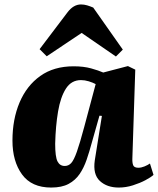

<svg xmlns="http://www.w3.org/2000/svg" viewBox="-20 -829 710 863"><path d="M575 -119Q574 -98 578.5 -86.5Q583 -75 602 -75Q615 -75 629.5 -81Q644 -87 654 -94L670 -43Q658 -32 633.5 -19Q609 -6 577.5 4Q546 14 514 14Q461 14 429 -15.5Q397 -45 406 -108L438 -308L427 -309L393 -189Q382 -148 369.5 -111.5Q357 -75 338 -47Q319 -19 288.5 -2.5Q258 14 210 14Q122 14 79 -45Q36 -104 36 -197Q36 -293 68 -368.5Q100 -444 161 -487.5Q222 -531 311 -531Q356 -531 390 -521.5Q424 -512 444 -503L555 -532L588 -516ZM271 -83Q288 -83 300 -96Q312 -109 325.5 -147Q339 -185 359 -260L410 -451Q397 -458 379 -463.5Q361 -469 344 -469Q301 -469 276.5 -431Q252 -393 241 -328Q230 -263 228 -183Q228 -124 238.5 -103.5Q249 -83 271 -83ZM532 -606 501 -575 347 -681 190 -576 158 -608 283 -773Q310 -809 344 -809Q358 -809 371.5 -805Q385 -801 399 -795Z"/></svg>

Font: Literata 36pt ExtraBold
Style: Italic
Weight: 800
Italic angle: -2°
Designer: Latin by Veronika Burian and Jose Scaglione. Greek by Irene Vlachou. Cyrillic by Vera Evstafieva
Foundry: TypeTogether
Version: Version 3.002